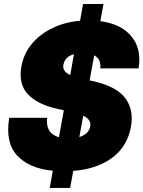

<svg xmlns="http://www.w3.org/2000/svg" viewBox="-20 -838 709 949"><path d="M225.9 90.9 241.1 6Q124.6 -5.3 65 -69.1Q5.3 -132.8 25.6 -255.7H213.1Q203.5 -179.7 271.3 -159.4L295.5 -293L258.5 -301.1Q165.8 -322.4 118.6 -371.4Q71.4 -420.5 85.2 -505.7Q95.5 -569.6 135.5 -618.8Q175.4 -668 237.2 -698.3Q299 -728.7 375.7 -735.4L390.6 -818.2H491.5L476.2 -733.3Q579.9 -719.5 630.3 -657.3Q680.8 -595.2 664.8 -500H475.9Q480.1 -546.5 445.7 -564.6L422.9 -440.7L437.5 -437.5Q553.6 -411.9 597.7 -354.8Q641.7 -297.6 627.8 -214.5Q611.2 -116.1 536 -59.3Q460.9 -2.5 342 6.7L326.7 90.9ZM372.2 -160.5Q420.1 -175.8 426.1 -214.5Q431.8 -246.8 391.3 -266ZM327.1 -467 345.5 -570Q322.1 -563.6 309.7 -550.4Q297.2 -537.3 294 -519.9Q285.5 -486.5 327.1 -467Z"/></svg>

Font: Inter UI Black
Style: Italic
Weight: 900
Italic angle: -9.39999°
Designer: Rasmus Andersson
Foundry: rsms
Version: 3.2;8d6f07862